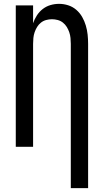

<svg xmlns="http://www.w3.org/2000/svg" viewBox="-20 -763 540 998"><path d="M348 215V-535Q348 -550 346.5 -565.5Q345 -581 340 -595.5Q335 -610 327 -623Q319 -636 307 -645.5Q295 -655 280 -659Q265 -663 250 -663Q235 -663 220 -659Q205 -655 193 -645.5Q181 -636 173 -623Q165 -610 160 -595.5Q155 -581 153.5 -565.5Q152 -550 152 -535V0H62V-735H152V-642Q159 -663 171.5 -682.5Q184 -702 202 -716Q220 -730 242 -736.5Q264 -743 287 -743Q311 -743 334.5 -735.5Q358 -728 376.5 -712Q395 -696 407 -675Q419 -654 426 -630.5Q433 -607 435.5 -583Q438 -559 438 -535V215Z"/></svg>

Font: Iosevka Custom Medium
Style: Regular
Weight: 500
Monospace: yes
Designer: Belleve Invis
Foundry: Belleve Invis
Version: Version 32.5.0; ttfautohint (v1.8.4)